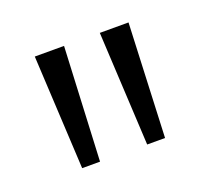

<svg xmlns="http://www.w3.org/2000/svg" viewBox="-54 -817 356 333"><g transform="rotate(-20 124.0 -650.0)"><path d="M168 -545 157 -755H210L201 -545ZM48 -545 37 -755H91L81 -545Z"/></g></svg>

Font: DM Sans 10pt ExtraLight
Style: Regular
Weight: 250
Version: Version 4.004;gftools[0.9.30]